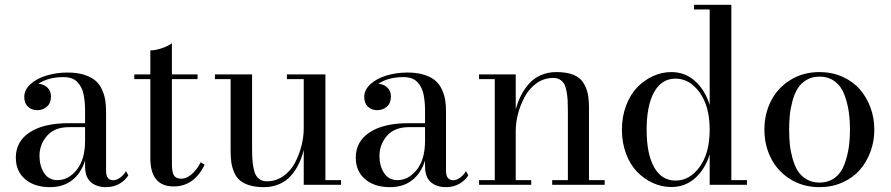

<svg xmlns="http://www.w3.org/2000/svg" viewBox="-20 -770 3714 800"><path d="M267.6 -256.8H334.5V-304.7Q334.5 -324.7 333.3 -340.6Q332 -356.4 328.9 -373.8Q325.7 -391.1 319.3 -403.8Q313 -416.5 303.2 -427.2Q293.5 -438 278.6 -443.4Q263.7 -448.7 244.1 -448.7Q181.6 -448.7 139.6 -420.9Q161.1 -419.9 176.8 -405.8Q192.4 -391.6 192.4 -368.2Q192.4 -340.3 175.5 -325.7Q158.7 -311 135.7 -311Q111.8 -311 96.4 -325.4Q81.1 -339.8 81.1 -366.2Q81.1 -396 107.4 -419.7Q133.8 -443.4 174.8 -455.6Q215.8 -467.8 261.7 -467.8Q301.8 -467.8 331.3 -458.3Q360.8 -448.7 377.9 -433.8Q395 -418.9 405 -396.7Q415 -374.5 418.5 -353Q421.9 -331.5 421.9 -304.7V-58.6Q421.9 -19 452.1 -19Q465.3 -19 480.7 -30Q496.1 -41 504.9 -57.1L514.6 -39.1Q500.5 -17.1 476.6 -3.7Q452.6 9.8 421.4 9.8Q382.8 9.8 358.6 -11Q334.5 -31.7 334.5 -77.6V-101.6Q318.4 -48.8 281 -19.5Q243.7 9.8 188.5 9.8Q123.5 9.8 84.7 -23.4Q45.9 -56.6 45.9 -113.3Q45.9 -180.7 104 -218.8Q162.1 -256.8 267.6 -256.8ZM219.7 -19.5Q265.6 -19.5 300 -62.7Q334.5 -106 334.5 -183.1V-240.2H267.6Q207 -240.2 175.8 -203.9Q144.5 -167.5 144.5 -120.6Q144.5 -79.1 163.6 -49.3Q182.6 -19.5 219.7 -19.5Z M832.5 -83.5Q788.6 6.8 703.6 6.8Q606.4 6.8 606.4 -111.3V-440.4H539.6V-460H606.4V-560.1Q627.9 -560.1 654.3 -569.1Q680.7 -578.1 696.3 -589.8V-460H803.2V-440.4H696.3V-87.9Q696.3 -51.8 705.1 -38.6Q713.9 -25.4 735.8 -25.4Q758.3 -25.4 780 -45.2Q801.8 -64.9 816.4 -94.2Z M1335.9 -19.5H1400.9V0H1245.6V-145.5Q1237.8 -114.3 1225.3 -88.1Q1212.9 -62 1193.4 -39.1Q1173.8 -16.1 1144.5 -3.2Q1115.2 9.8 1079.1 9.8Q1044.9 9.8 1020 2.2Q995.1 -5.4 980 -18.1Q964.8 -30.8 956.1 -50.8Q947.3 -70.8 944.1 -91.8Q940.9 -112.8 940.9 -141.1V-440.4H875.5V-460H1030.3V-155.3Q1030.3 -127.4 1031.5 -108.2Q1032.7 -88.9 1036.4 -69.8Q1040 -50.8 1046.6 -39.6Q1053.2 -28.3 1064.5 -21.5Q1075.7 -14.6 1091.8 -14.6Q1130.4 -14.6 1161.1 -36.6Q1191.9 -58.6 1209.7 -93Q1227.5 -127.4 1236.6 -164.3Q1245.6 -201.2 1245.6 -235.4V-440.4H1175.3V-460H1335.9Z M1684.1 -256.8H1751V-304.7Q1751 -324.7 1749.8 -340.6Q1748.5 -356.4 1745.4 -373.8Q1742.2 -391.1 1735.8 -403.8Q1729.5 -416.5 1719.7 -427.2Q1710 -438 1695.1 -443.4Q1680.2 -448.7 1660.6 -448.7Q1598.1 -448.7 1556.2 -420.9Q1577.6 -419.9 1593.3 -405.8Q1608.9 -391.6 1608.9 -368.2Q1608.9 -340.3 1592 -325.7Q1575.2 -311 1552.2 -311Q1528.3 -311 1512.9 -325.4Q1497.6 -339.8 1497.6 -366.2Q1497.6 -396 1523.9 -419.7Q1550.3 -443.4 1591.3 -455.6Q1632.3 -467.8 1678.2 -467.8Q1718.3 -467.8 1747.8 -458.3Q1777.3 -448.7 1794.4 -433.8Q1811.5 -418.9 1821.5 -396.7Q1831.5 -374.5 1835 -353Q1838.4 -331.5 1838.4 -304.7V-58.6Q1838.4 -19 1868.7 -19Q1881.8 -19 1897.2 -30Q1912.6 -41 1921.4 -57.1L1931.2 -39.1Q1917 -17.1 1893.1 -3.7Q1869.1 9.8 1837.9 9.8Q1799.3 9.8 1775.1 -11Q1751 -31.7 1751 -77.6V-101.6Q1734.9 -48.8 1697.5 -19.5Q1660.2 9.8 1605 9.8Q1540 9.8 1501.2 -23.4Q1462.4 -56.6 1462.4 -113.3Q1462.4 -180.7 1520.5 -218.8Q1578.6 -256.8 1684.1 -256.8ZM1636.2 -19.5Q1682.1 -19.5 1716.6 -62.7Q1751 -106 1751 -183.1V-240.2H1684.1Q1623.5 -240.2 1592.3 -203.9Q1561 -167.5 1561 -120.6Q1561 -79.1 1580.1 -49.3Q1599.1 -19.5 1636.2 -19.5Z M1976.1 -19.5H2041.5V-440.4H1976.1V-460H2128.9V-314Q2137.2 -345.2 2150.4 -371.3Q2163.6 -397.5 2183.6 -420.4Q2203.6 -443.4 2232.9 -456.5Q2262.2 -469.7 2297.9 -469.7Q2339.8 -469.7 2367.7 -459Q2395.5 -448.2 2409.7 -426.5Q2423.8 -404.8 2429 -379.9Q2434.1 -355 2434.1 -319.3V-19.5H2499.5V0H2280.8V-19.5H2346.2V-304.7Q2346.2 -333 2345.2 -351.8Q2344.2 -370.6 2340.6 -389.9Q2336.9 -409.2 2330.6 -420.4Q2324.2 -431.6 2312.7 -438.5Q2301.3 -445.3 2285.2 -445.3Q2246.6 -445.3 2215.6 -423.1Q2184.6 -400.9 2166.3 -366.7Q2147.9 -332.5 2138.4 -295.7Q2128.9 -258.8 2128.9 -224.6V-19.5H2193.4V0H1976.1Z M3092.3 -19.5V0H2937V-126.5Q2917.5 -64 2875.7 -27.3Q2834 9.3 2777.3 9.3Q2737.8 9.3 2700.9 -7.3Q2664.1 -23.9 2635 -53.7Q2606 -83.5 2588.6 -129.4Q2571.3 -175.3 2571.3 -229.5Q2571.3 -283.7 2588.6 -329.8Q2606 -376 2635 -406Q2664.1 -436 2700.9 -452.9Q2737.8 -469.7 2777.3 -469.7Q2834 -469.7 2875.7 -432.6Q2917.5 -395.5 2937 -332.5V-730.5H2871.6V-750H3027.3V-19.5ZM2794.9 -442.4Q2736.8 -442.4 2705.6 -386.5Q2674.3 -330.6 2674.3 -229.5Q2674.3 -128.4 2705.6 -73Q2736.8 -17.6 2794.9 -17.6Q2854 -17.6 2895.5 -75Q2937 -132.3 2937 -229.5Q2937 -326.7 2895.3 -384.5Q2853.5 -442.4 2794.9 -442.4Z M3394.5 -469.7Q3446.3 -469.7 3489.7 -450.4Q3533.2 -431.2 3562 -398.4Q3590.8 -365.7 3606.9 -322.3Q3623 -278.8 3623 -230Q3623 -181.2 3606.9 -137.7Q3590.8 -94.2 3562 -61.5Q3533.2 -28.8 3489.7 -9.5Q3446.3 9.8 3394.5 9.8Q3326.2 9.8 3273.2 -23.2Q3220.2 -56.2 3192.6 -110.4Q3165 -164.6 3165 -230Q3165 -295.4 3192.6 -349.6Q3220.2 -403.8 3273.2 -436.8Q3326.2 -469.7 3394.5 -469.7ZM3394.5 -9.3Q3432.6 -9.3 3459.2 -29.8Q3485.8 -50.3 3498.5 -85.2Q3511.2 -120.1 3516.4 -154.8Q3521.5 -189.5 3521.5 -230Q3521.5 -270.5 3516.4 -305.2Q3511.2 -339.8 3498.5 -374.8Q3485.8 -409.7 3459.2 -430.2Q3432.6 -450.7 3394.5 -450.7Q3363.3 -450.7 3339.8 -436.5Q3316.4 -422.4 3303.2 -400.6Q3290 -378.9 3281.7 -348.1Q3273.4 -317.4 3270.8 -289.6Q3268.1 -261.7 3268.1 -230Q3268.1 -198.2 3270.8 -170.4Q3273.4 -142.6 3281.7 -111.8Q3290 -81.1 3303.2 -59.3Q3316.4 -37.6 3339.8 -23.4Q3363.3 -9.3 3394.5 -9.3Z"/></svg>

Font: Bodoni* 11pt
Style: Regular
Weight: 400
Version: Version 2.3